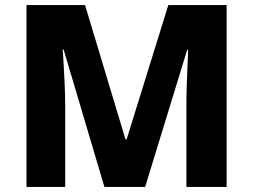

<svg xmlns="http://www.w3.org/2000/svg" viewBox="-20 -734 994 754"><path d="M390 0 230 -539H226Q228 -519 230 -481.5Q232 -444 234 -401.5Q236 -359 236 -322V0H84V-714H314L473 -186H477L641 -714H870V0H712V-326Q712 -360 713.5 -401.5Q715 -443 716.5 -480.5Q718 -518 719 -538H715L550 0Z"/></svg>

Font: Noto Sans Cham ExtraBold
Style: Regular
Weight: 800
Version: Version 2.002